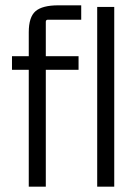

<svg xmlns="http://www.w3.org/2000/svg" viewBox="-20 -701 516 721"><path d="M152 0H88V-439H25V-490H88V-580Q88 -637 113.5 -659Q139 -681 199 -681H285V-627H160Q152 -627 152 -619V-490H275V-439H152ZM409 0H345V-675H409Z"/></svg>

Font: Gemunu Libre Light
Style: Regular
Weight: 300
Designer: Puspanada Ekanayake, Sola Matas, Pathum Egodawatta, Kosala Senevirathne
Foundry: mooniak
Version: Version 1.100